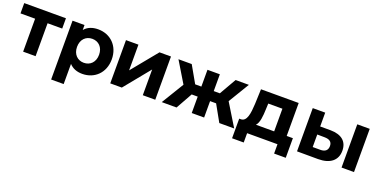

<svg xmlns="http://www.w3.org/2000/svg" viewBox="-20 -1299 4422 2245"><g transform="rotate(20 2191.0 -176.0)"><path d="M527 -538H8V-410H190V0H345V-410H527Z M927 -546C855 -546 797 -523 758 -476V-538H609V194H765V-57C805 -13 860 8 927 8C1078 8 1195 -100 1195 -269C1195 -438 1078 -546 927 -546ZM900 -120C822 -120 763 -176 763 -269C763 -362 822 -418 900 -418C978 -418 1037 -362 1037 -269C1037 -176 978 -120 900 -120Z M1274 0H1418L1679 -320V0H1834V-538H1691L1429 -218V-538H1274Z M2631 0H2816L2646 -278L2803 -538H2638L2518 -329H2442V-538H2288V-329H2211L2092 -538H1927L2084 -278L1915 0H2099L2213 -204H2288V0H2442V-204H2517Z M3423 -128V-538H2954L2947 -352C2941 -235 2928 -130 2854 -128H2832V116H2977V0H3355V116H3500V-128ZM3091 -410H3267V-128H3040C3078 -168 3085 -250 3088 -341Z M3753 -366V-538H3598V0L3860 1C4010 1 4094 -68 4094 -187C4094 -300 4022 -365 3881 -366ZM4152 0H4307V-538H4152ZM3753 -110V-266L3846 -265C3906 -264 3939 -242 3939 -189C3939 -136 3906 -109 3846 -110Z"/></g></svg>

Font: Talent SemiBold
Style: Bold
Weight: 700
Designer: Mike Powis
Version: Version 1.001;hotconv 1.0.109;makeotfexe 2.5.65596